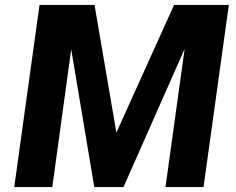

<svg xmlns="http://www.w3.org/2000/svg" viewBox="-20 -762 960 782"><path d="M193 0 270 -561 364 0H483L732 -563L654 0H809L912 -742H689L454 -222L365 -742H141L38 0Z"/></svg>

Font: Cheyenne Sans
Style: Bold Italic
Weight: 700
Italic angle: -8.13011°
Designer: The Public Sans project authors (U.S. Web Design System), Libre Franklin designed by Pablo Impallari and Rodrigo Fuenzal
Foundry: The Cheyenne Sans Project Authors
Version: Version 2.007